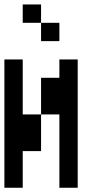

<svg xmlns="http://www.w3.org/2000/svg" viewBox="-20 -937 457 873"><path d="M0 -83.3V-666.7H83.3V-416.7H166.7V-250H83.3V-83.3ZM83.3 -916.7H166.7V-833.3H83.3ZM166.7 -416.7V-583.3H250V-666.7H333.3V-83.3H250V-416.7ZM166.7 -833.3H250V-750H166.7Z"/></svg>

Font: Galmuri11 Condensed
Style: Regular
Weight: 400
Width: 3
Designer: Lee Minseo (quiple)
Version: Version 2.399;hotconv 1.1.1;makeotfexe 2.6.0 DEVELOPMENT